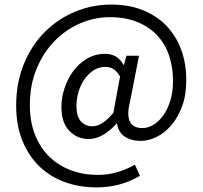

<svg xmlns="http://www.w3.org/2000/svg" viewBox="-20 -666 887 841"><path d="M50.8 -203.1Q50.8 -303.2 84.2 -385Q117.7 -466.8 175.3 -524.9Q232.9 -583 308.3 -614.5Q383.8 -646 467.8 -646Q543.9 -646 604.2 -622.1Q664.6 -598.1 707.3 -554.7Q750 -511.2 772.9 -450.2Q795.9 -389.2 795.9 -314.9Q795.9 -249 777.3 -199.5Q758.8 -149.9 729.7 -116.5Q700.7 -83 665.3 -65.9Q629.9 -48.8 595.7 -48.8Q554.7 -48.8 526.1 -67.9Q497.6 -86.9 492.7 -125H490.7Q465.8 -96.2 433.8 -76.7Q401.9 -57.1 368.7 -57.1Q317.9 -57.1 283.4 -93Q249 -128.9 249 -198.2Q249 -237.8 262.5 -279.3Q275.9 -320.8 300.8 -354.5Q325.7 -388.2 361.3 -409.2Q397 -430.2 440.9 -430.2Q466.8 -430.2 486.8 -418.7Q506.8 -407.2 521 -381.8H522.9L533.7 -421.9H588.9L549.8 -222.2Q520 -105 604 -105Q627.9 -105 651.4 -118.9Q674.8 -132.8 694.3 -159.4Q713.9 -186 725.8 -224.6Q737.8 -263.2 737.8 -312Q737.8 -372.1 720.2 -423.6Q702.6 -475.1 667.7 -512Q632.8 -548.8 580.8 -569.8Q528.8 -590.8 460.9 -590.8Q393.6 -590.8 330.6 -563.5Q267.6 -536.1 218.8 -486.1Q169.9 -436 140.4 -365Q110.8 -293.9 110.8 -206.1Q110.8 -132.8 133.3 -75.9Q155.8 -19 195.8 20Q235.8 59.1 290.3 79.6Q344.7 100.1 408.7 100.1Q454.6 100.1 495.6 87.6Q536.6 75.2 570.8 55.2L592.8 104Q507.8 154.8 402.8 154.8Q328.6 154.8 264.6 131.8Q200.7 108.9 153.3 63.5Q106 18.1 78.4 -49.1Q50.8 -116.2 50.8 -203.1ZM314.9 -203.1Q314.9 -154.8 335 -133.8Q355 -112.8 384.8 -112.8Q405.8 -112.8 428.2 -127Q450.7 -141.1 476.6 -171.9L505.9 -331.1Q491.7 -354 476.8 -363.5Q461.9 -373 441.9 -373Q411.6 -373 388.2 -356.9Q364.7 -340.8 348.1 -315.9Q331.5 -291 323.2 -261Q314.9 -231 314.9 -203.1Z"/></svg>

Font: Pyidaungsu
Style: Regular
Weight: 400
Designer: Sun Tun
Foundry: MCF
Version: Version 2.053; ttfautohint (v1.8.2)